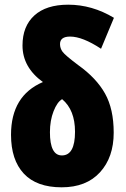

<svg xmlns="http://www.w3.org/2000/svg" viewBox="-20 -789 536 819"><path d="M76 -595Q76 -502 163 -439Q27 -381 27 -214Q27 -107 81.5 -48.5Q136 10 243 10Q348 10 406.5 -54Q465 -118 465 -223Q465 -324 428 -390Q391 -456 314 -511Q258 -553 247 -568Q236 -583 236 -601Q236 -633 279 -633Q332 -633 411 -581L466 -713Q373 -769 271 -769Q177 -769 126.5 -723Q76 -677 76 -595ZM300 -227Q300 -126 244 -126Q193 -126 193 -225Q193 -275 208.5 -314.5Q224 -354 245 -366Q300 -320 300 -227Z"/></svg>

Font: Noto Sans Display Condensed Black
Style: Regular
Weight: 900
Width: 3
Designer: Monotype Design team
Foundry: Monotype Imaging Inc.
Version: 1.000